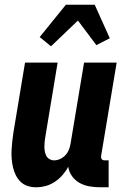

<svg xmlns="http://www.w3.org/2000/svg" viewBox="-20 -785 540 813"><path d="M133 8Q114 8 97 2.5Q80 -3 67.5 -15Q55 -27 47 -43Q39 -59 35 -76.5Q31 -94 29.5 -112.5Q28 -131 29 -149.5Q30 -168 32 -187Q34 -206 37 -225L86 -520H224L172 -206Q170 -195 169 -184.5Q168 -174 168 -163.5Q168 -153 170 -143Q172 -133 176.5 -124.5Q181 -116 190 -111Q199 -106 209 -106Q222 -106 235 -112Q248 -118 257.5 -128.5Q267 -139 272 -152Q277 -165 279 -178L336 -520H474L408 -124Q407 -116 411 -111Q415 -106 423 -106H440V8H404Q380 8 358 4Q336 0 317 -10.5Q298 -21 285 -39Q272 -57 269 -79Q259 -60 244.5 -43.5Q230 -27 212 -15Q194 -3 173.5 2.5Q153 8 133 8ZM196 -589 148 -628 259 -765H381L445 -623L388 -594L310 -698Z"/></svg>

Font: Iosevka Curly Heavy
Style: Italic
Weight: 900
Italic angle: -9°
Monospace: yes
Designer: Belleve Invis
Foundry: Belleve Invis
Version: Version 22.1.2; ttfautohint (v1.8.4)